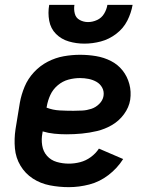

<svg xmlns="http://www.w3.org/2000/svg" viewBox="-20 -764 616 792"><path d="M264 8Q306 8 348.5 -3Q391 -14 427.5 -42Q464 -70 488 -108L388 -151Q375 -131 354.5 -116Q334 -101 310.5 -95Q287 -89 264 -89Q238 -89 214 -96Q190 -103 174 -121Q158 -139 154 -164.5Q150 -190 155 -215L156 -222Q179 -215 204 -212.5Q229 -210 254 -210Q286 -210 317.5 -213Q349 -216 380.5 -223.5Q412 -231 441.5 -248Q471 -265 491.5 -293Q512 -321 517 -352Q522 -386 513.5 -417.5Q505 -449 485.5 -473.5Q466 -498 437.5 -512.5Q409 -527 376.5 -532.5Q344 -538 310 -538Q277 -538 243 -532Q209 -526 177 -509.5Q145 -493 120 -466Q95 -439 81.5 -406.5Q68 -374 62 -341L44 -231Q38 -191 41.5 -152Q45 -113 64.5 -80.5Q84 -48 115.5 -27.5Q147 -7 185.5 0.5Q224 8 264 8ZM283 -307Q254 -307 226 -308.5Q198 -310 172 -320L173 -325Q177 -349 187.5 -372Q198 -395 218 -412Q238 -429 262 -435.5Q286 -442 310 -442Q328 -442 345.5 -438.5Q363 -435 378 -426.5Q393 -418 401.5 -402.5Q410 -387 407 -368Q404 -350 389.5 -335.5Q375 -321 356.5 -315Q338 -309 319.5 -308Q301 -307 283 -307ZM328 -584Q362 -584 396 -593Q430 -602 459.5 -624.5Q489 -647 505 -678.5Q521 -710 527 -744H423Q420 -725 409.5 -707.5Q399 -690 380.5 -681.5Q362 -673 343 -673Q325 -673 309 -681.5Q293 -690 288.5 -708Q284 -726 287 -744H183Q177 -711 183 -678.5Q189 -646 211 -624Q233 -602 264 -593Q295 -584 328 -584Z"/></svg>

Font: Iosevka Sparkle Semibold
Style: Italic
Weight: 600
Italic angle: -9°
Designer: Belleve Invis
Foundry: Belleve Invis
Version: Version 4.5.0; ttfautohint (v1.8.3)